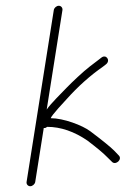

<svg xmlns="http://www.w3.org/2000/svg" viewBox="-20 -708 459 666"><path d="M166.6 -673 72.2 -77C70.9 -69.1 76.9 -62 84.8 -62C92.7 -62 100.9 -69.1 102.2 -77L131.8 -264H135.8C137.8 -264 140.4 -265.3 143.4 -268C190.4 -268 237.2 -252 283.8 -220C317.1 -194.6 339.7 -175.6 351.8 -163L369.1 -146C381.9 -134 405.7 -155.7 391.8 -169L375.5 -186C361.3 -199.9 333.9 -222.1 293.2 -252.7C265.7 -273.4 200.3 -298 156.2 -298C157.7 -307.4 205.6 -357.9 210.6 -363.5C250.7 -408.4 293.1 -446.2 337.5 -477L347.8 -485C364.5 -498.3 348.3 -521.4 331.5 -508L321.2 -500C314.3 -494.7 304.4 -487 291.2 -477.1C270.2 -461.2 228.3 -421.7 210.9 -403.5C196.1 -388 154.4 -347 142 -328L196.6 -673C197.8 -680.9 191.9 -688 184 -688C176 -688 167.8 -680.9 166.6 -673Z"/></svg>

Font: MewTooHand
Style: WideIta
Weight: 400
Designer: Mew Too, Robert Jablonski
Version: Version 0.77